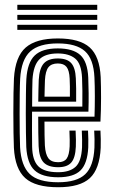

<svg xmlns="http://www.w3.org/2000/svg" viewBox="-20 -769 471 798"><path d="M221.8 9.2Q127.2 9.2 84.9 -28.9Q42.5 -67 37.8 -154.2Q36.8 -178 36.1 -216.9Q35.5 -255.8 35.5 -299.2Q35.5 -342.8 36.1 -381.5Q36.8 -420.2 38 -443.2Q43.5 -533.8 86.9 -571.5Q130.2 -609.2 220.2 -609.2Q311 -609.2 352.6 -572.1Q394.2 -535 398.5 -448.5Q400 -410.8 400 -361.5Q400 -312.2 397.5 -263.5H164.8Q164.8 -235.2 165.2 -207.1Q165.8 -179 166.5 -164.5Q168.8 -127.8 181.1 -111.2Q193.5 -94.8 221.8 -94.8Q246 -94.8 256.9 -109.6Q267.8 -124.5 269.5 -160.8Q270.5 -182 268.5 -226.2H294.2Q296.5 -182.8 295.2 -159.5Q293.2 -113 276.2 -93.5Q259.2 -74 221.8 -74Q180 -74 161.2 -94.1Q142.5 -114.2 140.5 -161.5Q139.8 -182.5 139.2 -216.1Q138.8 -249.8 138.8 -284.2H372.8Q374.2 -324.8 374.2 -368.5Q374.2 -412.2 372.5 -447.2Q369 -524 333.1 -556.2Q297.2 -588.5 220.2 -588.5Q142.2 -588.5 105.4 -554.9Q68.5 -521.2 63.8 -441.8Q62.5 -417.5 62 -378.2Q61.5 -339 61.5 -295.9Q61.5 -252.8 62 -215.2Q62.5 -177.8 63.5 -157Q67.8 -80 103.5 -45.8Q139.2 -11.5 221.8 -11.5Q299.2 -11.5 334.1 -44.8Q369 -78 372.5 -155.5Q373.2 -172 372.9 -190.6Q372.5 -209.2 371.5 -226.2H397.5Q398.2 -210.5 398.8 -191Q399.2 -171.5 398.5 -154.5Q394.2 -66.5 353.4 -28.6Q312.5 9.2 221.8 9.2ZM221.8 -32.2Q154.8 -32.2 123.9 -60.9Q93 -89.5 89.2 -157.8Q88.2 -179.5 87.8 -217.1Q87.2 -254.8 87.2 -297.5Q87.2 -340.2 87.8 -378.6Q88.2 -417 89.5 -440.2Q93.8 -508.8 124.1 -538.2Q154.5 -567.8 220.2 -567.8Q283.2 -567.8 313.5 -540.4Q343.8 -513 346.8 -446.5Q348 -419 348.4 -382Q348.8 -345 347.5 -305H113.2Q113 -260.8 113 -226.9Q113 -193 113.5 -159.8Q114.5 -102.5 139.2 -77.9Q164 -53.2 221.8 -53.2Q269.2 -53.2 293.8 -75.4Q318.2 -97.5 321 -157Q322 -184.8 320 -226.2H345.8Q346.8 -208.5 347.1 -190.8Q347.5 -173 346.8 -156.2Q343.5 -89.5 314.8 -60.9Q286 -32.2 221.8 -32.2ZM113.5 -325.8H322.2Q322.8 -361.2 322.4 -391.6Q322 -422 321 -446Q318.2 -504.5 292.5 -525.6Q266.8 -546.8 220.2 -546.8Q168 -546.8 143.4 -522.1Q118.8 -497.5 115 -438.5Q114.5 -426.5 114 -394.9Q113.5 -363.2 113.5 -325.8ZM139 -346.5Q139.2 -369.8 139.8 -395.1Q140.2 -420.5 141 -437Q143.8 -485.2 162.2 -505.6Q180.8 -526 220.2 -526Q259 -526 276.1 -506.6Q293.2 -487.2 295.2 -443.5Q296 -427.5 296.5 -400.8Q297 -374 296.5 -346.5ZM165 -367.2H270.5Q271 -388.8 270.5 -409.9Q270 -431 269.5 -442.5Q268 -476.2 256.6 -490.8Q245.2 -505.2 220.2 -505.2Q193.8 -505.2 181.2 -489.4Q168.8 -473.5 166.8 -435.8Q166.2 -422.8 165.9 -406.1Q165.5 -389.5 165 -367.2ZM384.2 -728H52V-749H384.2ZM384.2 -686.5H52V-707.2H384.2ZM384.2 -645H52V-665.8H384.2Z"/></svg>

Font: Big Shoulders Inline Display ExtraBold
Style: Regular
Weight: 800
Designer: Patric King
Foundry: XO Type Co
Version: Version 1.000